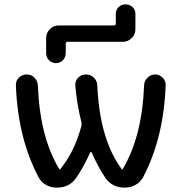

<svg xmlns="http://www.w3.org/2000/svg" viewBox="-20 -862 832 882"><path d="M602 -798V-727Q602 -704 585 -687Q568 -670 545 -670H291Q282 -670 282 -661V-618Q282 -599 269 -585.5Q256 -572 237 -572Q218 -572 205 -585.5Q192 -599 192 -618V-688Q192 -711 209 -728Q226 -745 249 -745H503Q512 -745 512 -754V-798Q512 -817 525 -829.5Q538 -842 557 -842Q576 -842 589 -829.5Q602 -817 602 -798ZM241 0Q214 0 191.5 -12.5Q169 -25 157 -48Q62 -228 53 -470Q52 -491 67 -505.5Q82 -520 103 -520Q124 -520 138.5 -505Q153 -490 154 -469Q163 -232 253 -84Q253 -83 254 -83Q255 -83 256 -84Q321 -162 354 -283Q356 -292 354 -300Q332 -389 326 -470Q325 -491 339.5 -505.5Q354 -520 375 -520Q396 -520 411 -505.5Q426 -491 427 -470Q438 -220 540 -84Q540 -83 542 -83Q543 -83 543 -84Q633 -234 642 -471Q643 -491 658 -505.5Q673 -520 693 -520Q713 -520 727.5 -505Q742 -490 741 -470Q732 -229 638 -49Q626 -26 603 -13Q580 0 553 0Q495 0 464 -45Q427 -101 401 -162Q400 -164 397.5 -163.5Q395 -163 394 -161Q364 -94 330 -45Q299 0 241 0Z"/></svg>

Font: Rounded Mplus 1c Medium
Style: Regular
Weight: 500
Version: Version 1.059.20150529